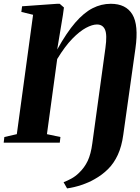

<svg xmlns="http://www.w3.org/2000/svg" viewBox="-34 -772 759 1039"><path d="M329 247.5 310 214Q330 206.5 352 194.5Q374 182.5 393 164Q423.5 135 440.8 98.2Q458 61.5 465.5 4L536.5 -512.5Q546.5 -584 534.2 -611.8Q522 -639.5 490.5 -639.5Q465.5 -639.5 431.2 -621.2Q397 -603 357.2 -562.2Q317.5 -521.5 275.5 -452.5L220 -46L293 -30.5L289.5 0H-14L-10.5 -30.5L57 -46L145 -692L81.5 -707.5L85.5 -738L275.5 -751.5H289L312 -731.5L306.5 -691L275.5 -504Q326.5 -595.5 373.2 -649.5Q420 -703.5 467 -727.5Q514 -751.5 565.5 -751.5Q647.5 -751.5 682.2 -694Q717 -636.5 699 -510.5L633 -42Q624.5 20.5 603.5 66Q582.5 111.5 550.5 143.2Q518.5 175 477 198Q447 215.5 406.8 229Q366.5 242.5 329 247.5Z"/></svg>

Font: Merriweather 96pt ExtraBold
Style: Italic
Weight: 800
Italic angle: -7.8°
Version: Version 2.101